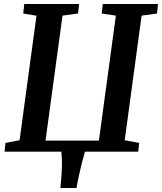

<svg xmlns="http://www.w3.org/2000/svg" viewBox="-20 -763 815 966"><path d="M284 183Q287 152 289.2 121.2Q291.5 90.5 291.8 60Q292 29.5 288.5 0H3L7.5 -44L78.5 -57.5L163.5 -684L97 -695L102 -743H378L373 -695L294.5 -684.5L209 -55.5H477.5L563 -684.5L492 -695L497 -743H775L770 -695L692.5 -684.5L607.5 -57.5L680 -44L675.5 0H407.5Q399 29.5 391.2 60Q383.5 90.5 376.8 121.2Q370 152 365 183Z"/></svg>

Font: Merriweather SemiBold
Style: Italic
Weight: 600
Italic angle: -7.8°
Version: Version 2.101